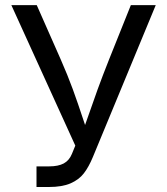

<svg xmlns="http://www.w3.org/2000/svg" viewBox="-20 -748 668 768"><path d="M126 -82.5H176.8Q212.9 -82.5 234.9 -94.2Q256.8 -106 267.6 -132.3L281.2 -165.5L25.4 -727.5H127L222.7 -510.7Q251 -446.3 271 -391.6Q291 -336.9 315.9 -261.2L333 -209.5H307.1Q312 -223.6 314.2 -230.5Q316.4 -237.3 321.3 -251Q351.1 -336.9 370.6 -390.6Q390.1 -444.3 416.5 -510.7L503.4 -727.5H603L351.6 -120.1Q335 -80.1 315.4 -54.7Q295.9 -29.3 262.2 -14.6Q228.5 0 175.3 0H126Z"/></svg>

Font: Inter RS Variable
Style: Regular
Weight: 400
Designer: Rasmus Andersson (customised by Maria Ramos and Noel Pretorius)
Foundry: rsms
Version: Version 3.001;Glyphs 3.2.3 (3260)